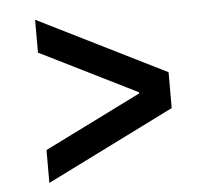

<svg xmlns="http://www.w3.org/2000/svg" viewBox="-44 -630 689 640"><g transform="rotate(-5 300.0 -310.0)"><path d="M524 -370 96 -583V-473L420 -312V-308L96 -147V-37L524 -250Z"/></g></svg>

Font: CommitMono
Style: 600Regular
Weight: 600
Monospace: yes
Designer: Eigil Nikolajsen
Foundry: Eigil Nikolajsen
Version: Version 1.143